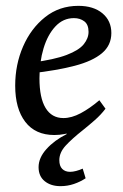

<svg xmlns="http://www.w3.org/2000/svg" viewBox="-20 -449 422 657"><path d="M187 188Q154 188 133 171Q112 154 112 123Q112 91 139 61Q166 31 208 10V-20L236 0Q219 6 201.5 9.5Q184 13 166 13Q101 13 66.5 -32Q32 -77 32 -156Q32 -228 59 -290Q86 -352 134.5 -390.5Q183 -429 248 -429Q300 -429 330.5 -403.5Q361 -378 361 -336Q361 -294 329 -267Q297 -240 236 -224Q175 -208 87 -198L90 -235Q166 -245 208 -261Q250 -277 266.5 -297.5Q283 -318 283 -340Q283 -365 268.5 -376Q254 -387 233 -387Q196 -387 169.5 -358.5Q143 -330 129 -283.5Q115 -237 115 -181Q115 -114 136 -79.5Q157 -45 197 -45Q225 -45 256 -61.5Q287 -78 320 -106L341 -77Q325 -56 304.5 -38Q284 -20 264 -4Q226 26 204.5 49.5Q183 73 183 99Q183 119 193 129Q203 139 220 139Q229 139 240.5 136Q252 133 263 128L273 161Q255 173 233 180.5Q211 188 187 188Z"/></svg>

Font: Rasa
Style: Italic
Weight: 400
Italic angle: -7.10001°
Designer: Anna Giedrys (Yrsa+Rasa design), David Brezina (Yrsa art-direction, Rasa art-direction, design)
Foundry: Rosetta Type Foundry
Version: Version 2.004